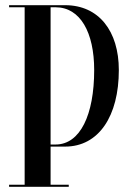

<svg xmlns="http://www.w3.org/2000/svg" viewBox="-20 -720 503 740"><path d="M231 -155C361 -155 438 -273 438 -450C438 -600 361 -700 231 -700H15V-692H75V-8H15V0H245V-8H175V-155ZM194 -692C289.5 -692 343 -595 343 -450C343 -278 289.5 -163 194 -163H175V-692Z"/></svg>

Font: Picaflor 48 pt
Style: Regular
Weight: 400
Designer: Ariel Martín Pérez
Foundry: Tunera Type Foundry
Version: Version 1.000;hotconv 1.0.109;makeotfexe 2.5.65596